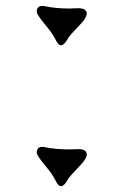

<svg xmlns="http://www.w3.org/2000/svg" viewBox="-20 -615 413 656"><path d="M247.1 -586.9Q276.4 -586.9 276.4 -568.8Q276.4 -555.7 257.6 -535.2Q238.8 -514.6 227.3 -502.7Q215.8 -490.7 210.9 -481.4Q188 -441.4 170.9 -477.5Q159.7 -500 142.6 -520.5Q105.5 -564.9 105.5 -574.2Q105.5 -599.1 133.3 -593.8Q169.9 -585.9 217.3 -585.9ZM247.1 -105.5Q276.4 -105.5 276.4 -87.4Q276.4 -74.2 257.6 -53.7Q238.8 -33.2 227.3 -21.2Q215.8 -9.3 210.9 0Q188 40 170.9 3.9Q159.7 -18.6 142.6 -39.1Q105.5 -83.5 105.5 -92.8Q105.5 -117.7 133.3 -112.3Q169.9 -104.5 217.3 -104.5Z"/></svg>

Font: Snowburst One
Style: Regular
Weight: 400
Designer: Annet Stirling
Foundry: Annet Stirling
Version: Version 1.001